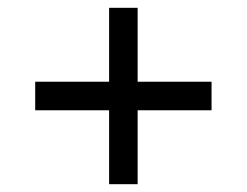

<svg xmlns="http://www.w3.org/2000/svg" viewBox="-20 -568 632 491"><path d="M259 -286H70V-359H259V-548H332V-359H521V-286H332V-97H259Z"/></svg>

Font: lgurmukhi15
Style: Book
Weight: 400
Designer: Jelle Bosma - Monotype Design Team
Foundry: Monotype Imaging Inc.
Version: Version 2.003